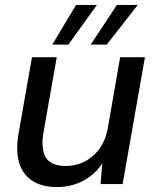

<svg xmlns="http://www.w3.org/2000/svg" viewBox="-20 -743 630 775"><path d="M210 12Q149 12 110 -13.5Q71 -39 57 -87.5Q43 -136 55 -204L109 -512H209L156 -211Q144 -143 164.5 -108Q185 -73 247 -73Q286 -73 321 -90.5Q356 -108 381 -142Q406 -176 415 -225L465 -512H565L475 0H386L393 -84Q364 -39 316 -13.5Q268 12 210 12ZM346 -563 452 -723H536L411 -563ZM191 -563 287 -723H371L256 -563Z"/></svg>

Font: DM Sans 12pt Medium
Style: Italic
Weight: 500
Italic angle: -10°
Version: Version 4.004;gftools[0.9.30]